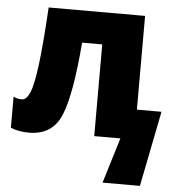

<svg xmlns="http://www.w3.org/2000/svg" viewBox="-53 -603 784 855"><g transform="rotate(5 338.5 -175.0)"><path d="M561 -553H130Q120 -385 108.5 -294.5Q97 -204 82 -169.5Q67 -135 47 -135Q24 -135 9 -144V-5Q44 10 91 10Q195 10 234 -82.5Q273 -175 292 -410H382V0H499L437 203H604L671 -134H561Z"/></g></svg>

Font: Noto Sans UI SemiCondensed Black
Style: Regular
Weight: 900
Width: 4
Designer: Monotype Design Team
Foundry: Monotype Imaging Inc.
Version: 1.001